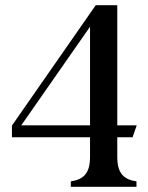

<svg xmlns="http://www.w3.org/2000/svg" viewBox="-20 -720 569 740"><path d="M253 0H506V-21C458 -28 432 -51 432 -115V-191H491L507 -237H432V-700H349L26 -236V-191H327V-115C327 -51 301 -28 253 -21ZM62 -237 327 -617V-237Z"/></svg>

Font: RL Madena
Style: Regular
Weight: 400
Designer: I Kadek Wantara Putra
Foundry: Roughlines ID
Version: Version 1.000;Glyphs 3.1.2 (3151)